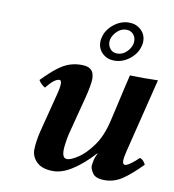

<svg xmlns="http://www.w3.org/2000/svg" viewBox="-76 -719 722 796"><g transform="rotate(10 285.0 -320.5)"><path d="M302 -568Q309 -602 339 -626.5Q369 -651 404 -651Q434 -651 454.5 -632Q475 -613 475 -584Q475 -580 474.5 -576Q474 -572 473 -568Q466 -534 436 -509.5Q406 -485 370 -485Q340 -485 320 -504Q300 -523 300 -552Q300 -556 300.5 -560Q301 -564 302 -568ZM398 -620Q377 -620 360 -604Q343 -588 338 -568Q338 -565 337.5 -562.5Q337 -560 337 -558Q337 -542 347.5 -529Q358 -516 377 -516Q399 -516 416 -532.5Q433 -549 437 -568Q438 -572 438 -579Q438 -596 427 -608Q416 -620 398 -620ZM280 -315 238 -153Q234 -136 231 -115Q228 -94 228 -82Q228 -68 232.5 -58.5Q237 -49 249 -49Q264 -49 294 -68.5Q324 -88 354 -129.5Q384 -171 399 -236Q399 -236 404 -257.5Q409 -279 416.5 -312Q424 -345 431.5 -378.5Q439 -412 445 -436Q469 -435 503.5 -435Q538 -435 563 -436L486 -125Q479 -97 479 -83Q479 -67 489 -67Q497 -67 513 -78.5Q529 -90 545 -106Q555 -103 560.5 -96.5Q566 -90 570 -82Q524 -35 490 -12.5Q456 10 417 10Q379 10 366.5 -8Q354 -26 354 -39Q354 -42 357 -59Q360 -76 369 -92Q370 -93 369 -93.5Q368 -94 366 -92Q324 -46 281 -18Q238 10 200 10Q154 10 131 -12Q108 -34 108 -64Q108 -78 111 -99.5Q114 -121 119 -141L162 -309Q169 -336 169 -351Q169 -367 161 -367Q140 -367 107 -325Q90 -334 79 -352Q114 -388 140 -408Q166 -428 189.5 -436Q213 -444 239 -444Q265 -444 276.5 -435.5Q288 -427 291 -415.5Q294 -404 294 -395Q294 -382 290 -360Q286 -338 280 -315Z"/></g></svg>

Font: Libertinus Serif Semibold Italic
Style: Regular
Weight: 600
Italic angle: -11.5°
Designer: Philipp H. Poll, Khaled Hosny
Foundry: Caleb Maclennan
Version: Version 7.051;RELEASE